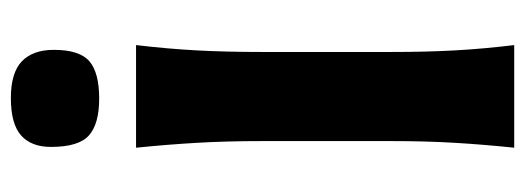

<svg xmlns="http://www.w3.org/2000/svg" viewBox="-334 -656 989 362"><g transform="rotate(-90 161.0 -474.5)"><path d="M64 0Q70 -57.5 73.2 -111.5Q76.5 -165.5 76.5 -232.5V-474.5Q76.5 -543.5 73.2 -598.8Q70 -654 64 -713H257.5Q250.5 -654 247.5 -598.8Q244.5 -543.5 244.5 -474.5V-232.5Q244.5 -165.5 247.5 -111.5Q250.5 -57.5 257.5 0ZM156.5 -782.5Q109 -782.5 87.2 -801.8Q65.5 -821 65.5 -873.5Q65.5 -910.5 87.2 -929.8Q109 -949 157.5 -949Q205.5 -949 227 -928.2Q248.5 -907.5 248.5 -868Q248.5 -819.5 227 -801Q205.5 -782.5 156.5 -782.5Z"/></g></svg>

Font: Commissioner Flair
Style: Bold
Weight: 700
Designer: Kostas Bartsokas
Foundry: Kostas Bartsokas
Version: Version 1.000; ttfautohint (v1.8.3)